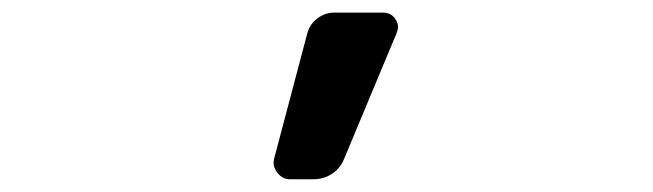

<svg xmlns="http://www.w3.org/2000/svg" viewBox="-20 -565 1040 306"><path d="M469.7 -511.7Q473.6 -526.4 485.8 -535.6Q498 -544.9 512.7 -544.9H590.8Q603.5 -544.9 610.4 -534.2Q614.3 -528.3 614.3 -522.5Q614.3 -517.6 612.3 -512.7L528.3 -311.5Q522.5 -296.9 509.3 -288.1Q496.1 -279.3 479.5 -279.3H442.4Q429.7 -279.3 421.9 -290Q416 -296.9 416 -305.7Q416 -308.6 417 -312.5Z"/></svg>

Font: Gen Jyuu Gothic L Monospace Medium
Style: Regular
Weight: 500
Designer: [Source Han Sans]
Ryoko NISHIZUKA  (kana & ideographs); Paul D. Hunt (Latin, Greek & Cyrillic); Wenlong ZHANG  (bopomofo
Version: Version 1.002.20150607